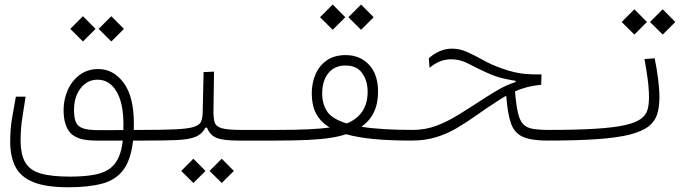

<svg xmlns="http://www.w3.org/2000/svg" viewBox="-20 -604 2970 827"><path d="M273.9 202.6Q177.7 202.6 123 180.2Q68.4 157.7 46.1 113.8Q23.9 69.8 23.9 5.4Q23.9 -48.3 32 -95.7Q40 -143.1 48.3 -187.5H90.3Q84 -145 76.4 -98.4Q68.8 -51.8 68.8 0.5Q68.8 61 88.6 95.2Q108.4 129.4 154.8 143.1Q201.2 156.7 280.8 156.7Q346.2 156.7 389.9 147.9Q433.6 139.2 460.4 116.2Q500 82.5 508.8 1.5H392.6Q314 1.5 283.9 -30.8Q253.9 -63 253.9 -129.9Q253.9 -175.3 271.7 -215.8Q289.6 -256.3 323.2 -281.5Q356.9 -306.6 403.8 -306.6Q467.8 -306.6 512.2 -247.8Q556.6 -189 556.6 -70.8Q556.6 -57.1 556.2 -44.4H586.9Q614.3 -44.4 622.1 -41.3Q629.9 -38.1 629.9 -25.4Q629.9 -5.9 618.7 -2.2Q607.4 1.5 578.6 1.5H553.2Q543.9 84.5 511.2 127.9Q478.5 171.4 419.7 187Q360.8 202.6 273.9 202.6ZM511.2 -43.9Q511.7 -55.2 511.7 -67.4Q511.7 -160.6 481.4 -210.7Q451.2 -260.7 400.4 -260.7Q355.5 -260.7 327.1 -223.6Q298.8 -186.5 298.8 -129.9Q298.8 -97.7 306.6 -78.6Q314.5 -59.6 336.9 -51.5Q359.4 -43.5 403.8 -43.5Q424.8 -43.5 453.4 -43.5Q481.9 -43.5 511.2 -43.9ZM459.5 -425.3 404.8 -479.5 459.5 -534.2 513.7 -479.5ZM337.4 -425.3 282.7 -479.5 337.4 -534.2 391.6 -479.5Z M580.1 1.5 585.9 -44.4Q679.7 -44.4 733.6 -46.9Q787.6 -49.3 813 -56.9Q838.4 -64.5 845.5 -79.3Q852.5 -94.2 853 -119.1L856.9 -293.5L901.9 -295.4L899.4 -124Q899.4 -93.8 904.8 -76.4Q910.2 -59.1 935.1 -51.8Q960 -44.4 1018.6 -44.4H1171.9Q1190.4 -44.4 1197 -40.8Q1203.6 -37.1 1203.6 -22Q1203.6 -7.3 1193.6 -2.9Q1183.6 1.5 1166 1.5H1007.3Q941.9 1.5 913.1 -10Q884.3 -21.5 871.6 -54.2H864.7Q850.6 -26.4 822 -14.6Q793.5 -2.9 741 -0.7Q688.5 1.5 602.1 1.5Q596.7 1.5 591.3 1.5Q585.9 1.5 580.1 1.5ZM813 184.1 760.7 132.3 813 79.6 865.2 132.3ZM935.1 184.1 882.8 132.3 935.1 79.6 987.3 132.3Z M1166.5 1.5 1171.9 -44.4Q1253.4 -44.4 1308.6 -47.1Q1363.8 -49.8 1400.4 -54.7Q1359.9 -79.1 1341.3 -115.2Q1322.8 -151.4 1322.8 -200.7Q1322.8 -246.6 1339.1 -284.2Q1355.5 -321.8 1387.9 -344.2Q1420.4 -366.7 1469.2 -366.7Q1530.3 -366.7 1569.3 -325.4Q1608.4 -284.2 1608.4 -208.5Q1608.4 -107.9 1536.6 -58.1Q1578.1 -51.3 1633.1 -47.9Q1688 -44.4 1758.8 -44.4Q1778.8 -44.4 1787.8 -41Q1796.9 -37.6 1796.9 -24.9Q1796.9 -8.3 1784.4 -3.4Q1772 1.5 1750.5 1.5Q1659.2 1.5 1590.1 -5.1Q1521 -11.7 1470.7 -25.9Q1441.4 -16.1 1401.9 -10Q1362.3 -3.9 1305.4 -1.2Q1248.5 1.5 1166.5 1.5ZM1473.6 -72.3Q1563.5 -108.9 1563.5 -209.5Q1563.5 -255.4 1540.3 -288.6Q1517.1 -321.8 1468.3 -321.8Q1420.4 -321.8 1394 -288.6Q1367.7 -255.4 1367.7 -201.2Q1367.7 -158.2 1388.2 -125.2Q1408.7 -92.3 1473.6 -72.3ZM1535.2 -475.6 1480.5 -529.8 1535.2 -584.5 1589.4 -529.8ZM1413.1 -475.6 1358.4 -529.8 1413.1 -584.5 1467.3 -529.8Z M2337.9 1.5Q2268.1 1.5 2231.7 -14.9Q2195.3 -31.2 2180.7 -73.2Q2166 -115.2 2160.6 -191.9Q2146 -183.6 2129.4 -172.9Q2076.7 -139.2 2033 -107.9Q1989.3 -76.7 1947 -52Q1904.8 -27.3 1857.9 -12.9Q1811 1.5 1752 1.5Q1740.2 1.5 1731.9 -3.9Q1723.6 -9.3 1723.6 -21Q1723.6 -44.4 1757.8 -44.4Q1812 -44.4 1860.1 -62.5Q1908.2 -80.6 1958 -111.6Q2007.8 -142.6 2065.4 -180.2Q2099.1 -202.1 2131.6 -220.5Q2164.1 -238.8 2200.7 -250.5V-255.9Q2177.7 -259.3 2145.8 -266.6Q2113.8 -273.9 2072.3 -293Q2033.7 -310.5 1997.8 -329.6Q1961.9 -348.6 1924.3 -348.6Q1897.5 -348.6 1875.2 -339.6Q1853 -330.6 1830.1 -312L1827.1 -353Q1846.2 -370.6 1871.8 -382.6Q1897.5 -394.5 1927.2 -394.5Q1960.4 -394.5 1992.7 -379.9Q2024.9 -365.2 2060.3 -345.5Q2095.7 -325.7 2139.2 -310.1Q2168 -299.8 2192.9 -293.7Q2217.8 -287.6 2245.8 -285.2Q2273.9 -282.7 2312.5 -283.7L2311 -238.8Q2278.8 -235.8 2251.2 -228.8Q2223.6 -221.7 2198.2 -210.4Q2203.1 -152.8 2210.7 -119.1Q2218.3 -85.4 2233.2 -69.6Q2248 -53.7 2274.7 -49.1Q2301.3 -44.4 2343.8 -44.4Q2362.3 -44.4 2368.9 -39.3Q2375.5 -34.2 2375.5 -21.5Q2375.5 -8.3 2365.5 -3.4Q2355.5 1.5 2337.9 1.5Z M2337.9 1.5Q2326.7 1.5 2326.7 -23.9Q2326.7 -44.4 2343.8 -44.4Q2466.8 -44.4 2546.6 -49.6Q2626.5 -54.7 2673.1 -65.4Q2719.7 -76.2 2741.5 -92.8Q2763.2 -109.4 2769.3 -132.1Q2775.4 -154.8 2775.4 -184.6Q2775.4 -221.2 2769.5 -264.9Q2763.7 -308.6 2755.9 -349.6L2799.8 -353Q2808.6 -311 2814.5 -265.6Q2820.3 -220.2 2820.3 -185.5Q2820.3 -144.5 2811.3 -113.8Q2802.2 -83 2775.4 -61Q2748.5 -39.1 2695.6 -25.1Q2642.6 -11.2 2555.4 -4.9Q2468.3 1.5 2337.9 1.5ZM2834.5 -455.1 2779.8 -509.3 2834.5 -564 2888.7 -509.3ZM2712.4 -455.1 2657.7 -509.3 2712.4 -564 2766.6 -509.3Z"/></svg>

Font: Cascadia Mono ExtraLight
Style: Regular
Weight: 200
Monospace: yes
Designer: Aaron Bell
Foundry: Saja Typeworks
Version: Version 2404.023; ttfautohint (v1.8.4)